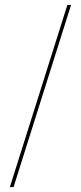

<svg xmlns="http://www.w3.org/2000/svg" viewBox="-20 -743 328 778"><path d="M20 15 253 -723H268L35 15Z"/></svg>

Font: Kalnia Glaze Thin
Style: Regular
Weight: 100
Version: Version 1.110